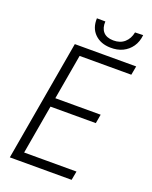

<svg xmlns="http://www.w3.org/2000/svg" viewBox="-162 -974 839 1061"><g transform="rotate(20 257.5 -443.5)"><path d="M403.3 -52.2 393.6 0H69.8L79.1 -52.2ZM210 -710.9 86.4 0H30.3L153.8 -710.9ZM421.4 -393.1 412.1 -340.3H128.9L138.7 -393.1ZM514.6 -710.9 504.9 -658.7H184.1L193.4 -710.9ZM444.3 -885.3 491.7 -886.7Q487.8 -846.7 467.8 -817.9Q447.8 -789.1 416.3 -773.9Q384.8 -758.8 344.2 -759.8Q287.1 -760.7 252.2 -794.7Q217.3 -828.6 219.7 -886.7L269.5 -886.2Q267.1 -847.7 286.4 -825.4Q305.7 -803.2 345.7 -802.7Q386.2 -802.2 411.6 -824.7Q437 -847.2 444.3 -885.3Z"/></g></svg>

Font: Roboto Condensed Light
Style: Italic
Weight: 300
Italic angle: -12°
Designer: Christian Robertson
Foundry: Google
Version: Version 3.0; 2020